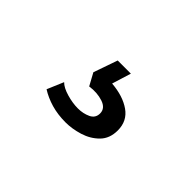

<svg xmlns="http://www.w3.org/2000/svg" viewBox="-42 -189 583 583"><g transform="rotate(45 250.0 102.5)"><path d="M241 225Q207.5 225 179.2 216.8Q151 208.5 129 194.5L151.5 141.5Q163 153.5 188.8 161Q214.5 168.5 237.5 168.5Q259.5 168.5 277.8 160Q296 151.5 296 131.5Q296 109.5 270.5 101Q245 92.5 214.5 97L193 57.5L220 -20H276.5L257.5 41.5Q307.5 45.5 339 67.5Q370.5 89.5 370.5 130Q370.5 164.5 349.8 185.5Q329 206.5 298.8 215.8Q268.5 225 241 225Z"/></g></svg>

Font: Geologica Roman Light
Style: Regular
Weight: 300
Designer: Sindre Bremnes, Frode Helland
Foundry: Monokrom Skriftforlag AS
Version: Version 1.010;gftools[0.9.28]